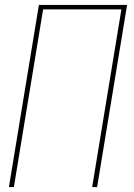

<svg xmlns="http://www.w3.org/2000/svg" viewBox="-20 -755 540 775"><path d="M16 0 137 -735H493L372 0H352L470 -717H154L36 0Z"/></svg>

Font: Iosevka SS18 Thin
Style: Italic
Weight: 100
Italic angle: -9°
Monospace: yes
Designer: Belleve Invis
Foundry: Belleve Invis
Version: Version 25.1.1; ttfautohint (v1.8.4)